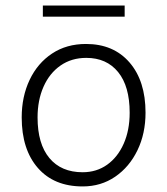

<svg xmlns="http://www.w3.org/2000/svg" viewBox="-20 -662 601 690"><path d="M289 -504Q388 -504 445.5 -437.5Q503 -371 503 -257Q503 -182 474 -122Q445 -62 394 -27Q343 8 277 8Q174 8 116 -58.5Q58 -125 58 -240Q58 -315 86.5 -375Q115 -435 167 -469.5Q219 -504 289 -504ZM277 -43Q327 -43 365 -70Q403 -97 424.5 -145.5Q446 -194 446 -257Q446 -352 404.5 -403Q363 -454 290 -454Q237 -454 197.5 -426.5Q158 -399 136.5 -350.5Q115 -302 115 -240Q115 -145 157.5 -94Q200 -43 277 -43ZM134 -642H428V-602H134Z"/></svg>

Font: Livvic Light
Style: Regular
Weight: 300
Designer: Jacques Le Bailly, Baron von Fonthausen
Version: Version 1.001; ttfautohint (v1.8.2)